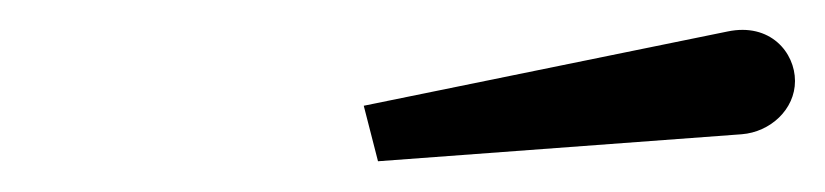

<svg xmlns="http://www.w3.org/2000/svg" viewBox="-20 -809 550 128"><path d="M474.5 -719.5C493.5 -721 510 -736 510 -755C510 -774 493.5 -794 465 -788L222.5 -738.5L232 -701.5Z"/></svg>

Font: Bodoni* 36pt Medium
Style: Italic
Weight: 500
Italic angle: -13°
Version: Version 2.3